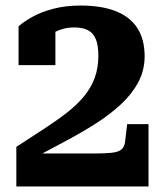

<svg xmlns="http://www.w3.org/2000/svg" viewBox="-20 -673 600 693"><path d="M319 -119H88Q83 -115 82.5 -109.5Q82 -104 86 -101Q90 -98 97 -100Q155 -131 213.5 -162Q272 -193 324 -226Q376 -259 416 -296Q456 -333 479 -376Q502 -419 502 -470Q502 -530 476.5 -570.5Q451 -611 399.5 -632Q348 -653 271 -653Q217 -653 173 -641.5Q129 -630 97.5 -612.5Q66 -595 47 -578V-438H180V-574Q170 -575 161.5 -569.5Q153 -564 147 -556Q141 -548 138.5 -539.5Q136 -531 137 -525Q148 -538 164 -549Q180 -560 201.5 -567Q223 -574 248 -574Q277 -574 296.5 -564.5Q316 -555 325.5 -532.5Q335 -510 335 -472Q335 -427 321.5 -391Q308 -355 282.5 -324.5Q257 -294 221 -266Q185 -238 139 -208Q93 -178 39 -143V0H516V-225H439L431 -158Q428 -141 417 -132.5Q406 -124 382 -121.5Q358 -119 319 -119Z"/></svg>

Font: Roboto Serif SemiCondensed
Style: Bold
Weight: 700
Width: 4
Designer: Greg Gazdowicz
Foundry: Commercial Type
Version: Version 1.007